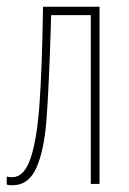

<svg xmlns="http://www.w3.org/2000/svg" viewBox="-25 -547 385 571"><path d="M245 0V-502H127L126 -462Q120 -277 113 -188Q106 -99 83 -47.5Q60 4 12 4Q1 4 -5 2V-22Q1 -20 11 -20Q47 -20 66 -76.5Q85 -133 92.5 -237.5Q100 -342 103 -527H271V0Z"/></svg>

Font: Noto Sans Display Thin Cond
Style: Regular
Weight: 250
Width: 3
Designer: Monotype Design team
Foundry: Monotype Imaging Inc.
Version: Version 1.000